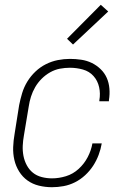

<svg xmlns="http://www.w3.org/2000/svg" viewBox="-20 -774 540 802"><path d="M197 8Q169 8 142.5 1.5Q116 -5 95 -20Q74 -35 60 -57.5Q46 -80 40 -106Q34 -132 35 -159.5Q36 -187 41 -215L60 -335Q65 -360 72.5 -385Q80 -410 94 -433Q108 -456 128 -475Q148 -494 172 -506Q196 -518 221.5 -523Q247 -528 272 -528Q296 -528 319.5 -524.5Q343 -521 363.5 -511Q384 -501 400.5 -485Q417 -469 426 -448.5Q435 -428 437 -404Q439 -380 435 -356Q435 -355 435 -353.5Q435 -352 435 -351H395Q395 -352 395 -353Q395 -354 395 -355Q400 -383 394 -410Q388 -437 370.5 -456.5Q353 -476 326.5 -483.5Q300 -491 272 -491Q251 -491 230 -487Q209 -483 189.5 -472Q170 -461 154 -445Q138 -429 127 -410Q116 -391 109.5 -370.5Q103 -350 100 -329L80 -209Q76 -187 75 -165.5Q74 -144 78 -123Q82 -102 92 -83.5Q102 -65 117.5 -52.5Q133 -40 154 -34.5Q175 -29 197 -29Q226 -29 255.5 -38Q285 -47 308.5 -68.5Q332 -90 346.5 -118Q361 -146 366 -175H405Q401 -151 392 -127Q383 -103 369 -81.5Q355 -60 335.5 -42Q316 -24 293 -12.5Q270 -1 245.5 3.5Q221 8 197 8ZM285 -588 260 -612 401 -754 432 -726Z"/></svg>

Font: Iosevka SS04 XLt Obl
Style: Regular
Weight: 200
Italic angle: -9°
Monospace: yes
Designer: Belleve Invis
Foundry: Belleve Invis
Version: Version 19.0.0; ttfautohint (v1.8.4)